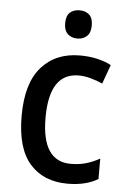

<svg xmlns="http://www.w3.org/2000/svg" viewBox="-54 -850 550 833"><g transform="rotate(5 221.5 -433.0)"><path d="M272 -56Q167 -56 107.5 -123.5Q48 -191 48 -332Q48 -474 110 -544.5Q172 -615 278 -615Q320 -615 355 -606.5Q390 -598 414 -585L384 -502Q359 -513 332 -520.5Q305 -528 280 -528Q152 -528 152 -333Q152 -143 278 -143Q315 -143 345.5 -152Q376 -161 404 -177V-88Q351 -56 272 -56ZM259 -810Q285 -810 301 -795.5Q317 -781 317 -749Q317 -717 300.5 -702Q284 -687 259 -687Q234 -687 217.5 -702Q201 -717 201 -749Q201 -781 217 -795.5Q233 -810 259 -810Z"/></g></svg>

Font: Noto Sans Malayalam UI SemiCondensed Medium
Style: Regular
Weight: 500
Width: 4
Designer: Jelle Bosma - Monotype Design Team
Foundry: Monotype Imaging Inc.
Version: Version 2.104; ttfautohint (v1.8.4.7-5d5b)